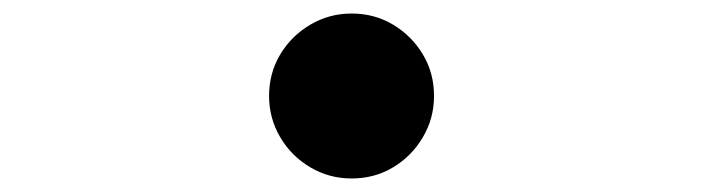

<svg xmlns="http://www.w3.org/2000/svg" viewBox="-20 -522 1040 284"><path d="M500 -502Q534 -502 561.5 -485.5Q589 -469 605.5 -441.5Q622 -414 622 -380Q622 -347 605.5 -319Q589 -291 561.5 -274.5Q534 -258 500 -258Q467 -258 439 -274.5Q411 -291 394.5 -319Q378 -347 378 -380Q378 -414 394.5 -441.5Q411 -469 439 -485.5Q467 -502 500 -502Z"/></svg>

Font: Noto Sans SC Thin SemiBold
Style: Regular
Weight: 600
Version: Version 2.004-H2;hotconv 1.0.118;makeotfexe 2.5.65603